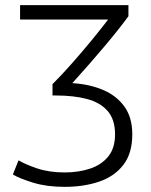

<svg xmlns="http://www.w3.org/2000/svg" viewBox="-20 -713 587 746"><path d="M231 13Q162 13 109.5 -3Q57 -19 30 -35L52 -90Q79 -74 125 -58.5Q171 -43 231 -43Q286 -43 330.5 -58Q375 -73 401 -105.5Q427 -138 427 -191Q427 -249 398 -282Q369 -315 317.5 -328.5Q266 -342 197 -342H184V-386Q221 -423 261.5 -469Q302 -515 338.5 -559.5Q375 -604 400 -637H58V-693H479V-650Q445 -603 386.5 -533.5Q328 -464 261 -390Q327 -386 379.5 -364Q432 -342 463 -299.5Q494 -257 494 -191Q494 -117 459 -72Q424 -27 364.5 -7Q305 13 231 13Z"/></svg>

Font: Ubuntu Sans Light
Style: Regular
Weight: 300
Designer: Dalton Maag Ltd
Foundry: Dalton Maag Ltd
Version: Version 1.006; ttfautohint (v1.8.4.7-5d5b)